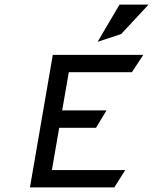

<svg xmlns="http://www.w3.org/2000/svg" viewBox="-20 -820 685 840"><path d="M510 -671 630 -800H503L407 -637ZM281 -504H557L607 -580H211L111 0H480L528 -76H207L239 -261H400L446 -337H252Z"/></svg>

Font: Charger Monospace
Style: Regular
Weight: 400
Designer: Jasper
Foundry: Cannot Into Space Fonts
Version: Version 0.980